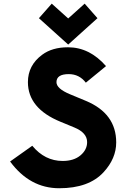

<svg xmlns="http://www.w3.org/2000/svg" viewBox="-20 -1001 688 1031"><path d="M257.8 -981.4 346.2 -901.9 434.6 -981.4 503.4 -903.3 346.2 -761.7 189 -903.3ZM297.9 9.8Q140.1 9.8 34.2 -133.8L153.3 -218.3Q220.7 -136.7 316.4 -136.7Q376.5 -136.7 412.1 -166.7Q447.8 -196.8 447.8 -237.8Q447.8 -288.1 379.4 -316.4L304.7 -347.2Q129.9 -418.9 129.9 -560.1Q129.9 -650.4 206.5 -707Q260.3 -747.1 345.2 -747.1Q460.9 -747.1 549.3 -646L440.9 -557.1Q405.8 -603 349.1 -603Q283.2 -603 283.2 -559.6Q283.2 -524.9 356.4 -494.6L440.9 -459.5Q604 -391.6 604 -236.3Q604 -149.9 536.1 -76.2Q457 9.8 297.9 9.8Z"/></svg>

Font: New Shape
Style: Bold
Weight: 700
Designer: Wojciech Kalinowski "wmk69" (wmk69@o2.pl)
Foundry: Wojciech Kalinowski "wmk69" (wmk69@o2.pl)
Version: Version 2.1.1; 2021-05-14